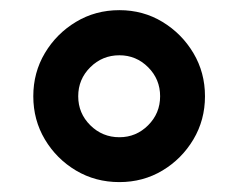

<svg xmlns="http://www.w3.org/2000/svg" viewBox="-20 -753 472 380"><path d="M216.3 -392.6Q168.9 -392.6 130.4 -415.5Q91.8 -438.5 68.8 -477.1Q45.9 -515.6 45.9 -562.5Q45.9 -609.4 68.8 -647.9Q91.8 -686.5 130.4 -709.7Q168.9 -732.9 216.3 -732.9Q263.2 -732.9 301.5 -709.7Q339.8 -686.5 362.8 -647.9Q385.7 -609.4 385.7 -562.5Q385.7 -515.6 362.8 -477.1Q339.8 -438.5 301.5 -415.5Q263.2 -392.6 216.3 -392.6ZM216.3 -481.4Q249.5 -481.4 273.2 -505.1Q296.9 -528.8 296.9 -562.5Q296.9 -596.2 273.2 -619.9Q249.5 -643.6 216.3 -643.6Q182.6 -643.6 158.7 -619.9Q134.8 -596.2 134.8 -562.5Q134.8 -528.8 158.7 -505.1Q182.6 -481.4 216.3 -481.4Z"/></svg>

Font: Inter Display SemiBold
Style: Regular
Weight: 600
Designer: Rasmus Andersson
Foundry: rsms
Version: Version 4.001;git-9221beed3